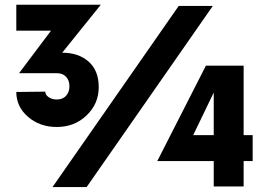

<svg xmlns="http://www.w3.org/2000/svg" viewBox="-20 -772 1112 795"><path d="M215 -246.2Q145 -246.2 96.2 -288.1Q47.5 -330 47.5 -391.2L167.5 -392.5Q167.5 -378.8 181.9 -369.4Q196.2 -360 215 -360Q240 -360 253.8 -375.6Q267.5 -391.2 267.5 -415Q267.5 -438.8 253.8 -453.8Q240 -468.8 217.5 -468.8H66.2H58.8L191.2 -645H47.5V-752.5H397.5L237.5 -553.8Q305 -553.8 346.9 -516.9Q388.8 -480 388.8 -411.2Q388.8 -342.5 338.8 -294.4Q288.8 -246.2 215 -246.2ZM720 -747.5H861.2L338.8 2.5H197.5ZM1026.2 -212.5V-105H988.8V0H865V-105H631.2L832.5 -500H988.8V-212.5ZM780 -212.5H865V-388.8Z"/></svg>

Font: Now Black
Style: Regular
Weight: 900
Designer: Alfredo Marco Pradil
Foundry: Alfredo Marco Pradil
Version: Version 1.002;PS 001.002;hotconv 1.0.88;makeotf.lib2.5.64775